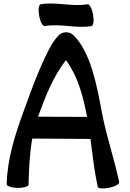

<svg xmlns="http://www.w3.org/2000/svg" viewBox="-20 -1046 736 1089"><path d="M233 -898C321 -914 411 -883 499 -898C510 -900 514 -929 508 -963C502 -997 488 -1023 477 -1022C389 -1006 299 -1037 211 -1022C200 -1020 196 -991 202 -957C208 -923 222 -897 233 -898ZM142 1C144 -86 148 -174 163 -260L493 -258C505 -167 515 -76 534 13C536 24 565 26 599 19C633 12 658 -2 656 -13C628 -146 583 -275 558 -408C529 -564 494 -749 399 -844C388 -856 372 -863 355 -863C338 -863 322 -856 311 -844C247 -780 168 -565 114 -415C65 -281 21 -144 18 -1C17 9 45 19 80 20C114 20 142 12 142 1ZM196 -385C237 -497 280 -610 354 -705C421 -614 451 -503 472 -392C473 -389 473 -386 474 -383L196 -384Z"/></svg>

Font: Nupuram
Style: Bold
Weight: 700
Designer: Santhosh Thottingal (santhosh.thottingal@gmail.com)
Foundry: SMC
Version: Version 1.000